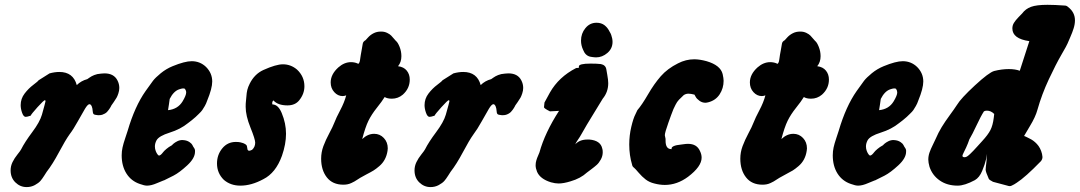

<svg xmlns="http://www.w3.org/2000/svg" viewBox="-20 -759 4415 785"><path d="M88.9 5.9Q62.5 5.9 43 -13.2Q23.4 -32.2 23.4 -62.5Q23.4 -80.1 31.2 -96.2Q39.1 -112.3 51.3 -127.4Q63.5 -142.6 66.4 -148.4Q81.1 -177.7 111.8 -218.8Q142.6 -259.8 151.4 -290Q166 -341.8 166 -344.7Q166 -348.6 164.1 -349.6Q159.2 -349.6 133.3 -320.8Q107.4 -292 105.5 -286.1Q90.8 -281.2 85 -281.2Q76.2 -281.2 70.3 -297.9Q64.5 -314.5 64.5 -329.1Q64.5 -355.5 80.6 -376.5Q96.7 -397.5 116.2 -412.1Q135.7 -426.8 137.7 -430.7L182.6 -459Q204.1 -464.8 222.7 -464.8Q279.3 -464.8 293.9 -411.1Q311.5 -428.7 336.9 -435.5Q338.9 -436.5 346.2 -441.9Q353.5 -447.3 365.2 -452.1Q377 -457 392.6 -458Q394.5 -458 399.4 -458.5Q404.3 -459 407.2 -459Q445.3 -459 460 -430.7Q467.8 -416 467.8 -399.4Q467.8 -388.7 463.9 -377Q460 -365.2 456.5 -359.4Q453.1 -353.5 444.8 -341.3Q436.5 -329.1 435.5 -328.1L433.6 -324.2Q431.6 -320.3 429.7 -317.4Q427.7 -314.5 424.3 -309.6Q420.9 -304.7 417.5 -301.3Q414.1 -297.9 409.2 -294.9Q404.3 -292 398.4 -290Q392.6 -288.1 385.7 -288.1H379.9Q366.2 -289.1 362.8 -292.5Q359.4 -295.9 358.9 -305.7Q358.4 -315.4 355.5 -323.2Q351.6 -333 345.7 -333Q338.9 -333 327.6 -314.5Q316.4 -295.9 298.3 -263.2Q280.3 -230.5 264.6 -210Q247.1 -185.5 221.2 -136.7Q195.3 -87.9 170.9 -56.6Q168.9 -53.7 160.6 -40.5Q152.3 -27.3 145 -19Q137.7 -10.7 122.6 -2.4Q107.4 5.9 88.9 5.9Z M667 -308.6Q707 -312.5 726.6 -344.7Q741.2 -369.1 741.2 -380.9Q741.2 -388.7 736.3 -395.5Q731.4 -400.4 711.9 -393.6Q689.5 -385.7 673.8 -354.5Q672.9 -348.6 670.9 -333.5Q668.9 -318.4 667 -308.6ZM629.9 -123Q633.8 -123 638.2 -127Q642.6 -130.9 646.5 -136.2Q650.4 -141.6 660.2 -149.9Q669.9 -158.2 682.6 -165L688.5 -170.9Q695.3 -176.8 705.1 -181.6Q714.8 -186.5 726.6 -186.5Q727.5 -186.5 730.5 -186Q733.4 -185.5 735.4 -185.5Q747.1 -183.6 755.9 -177.2Q764.6 -170.9 766.6 -166L769.5 -160.2Q776.4 -151.4 777.3 -144.5V-138.7Q777.3 -112.3 745.6 -83Q713.9 -53.7 689.5 -41Q665 -28.3 650.4 -21.5H649.4Q645.5 -20.5 622.1 -10.3Q598.6 0 581.1 0Q570.3 0 551.8 -6.8Q516.6 -18.6 497.1 -49.3Q477.5 -80.1 477.5 -124Q477.5 -140.6 481 -156.2Q484.4 -171.9 492.2 -194.8Q500 -217.8 502 -224.6Q531.2 -324.2 575.2 -386.7Q595.7 -416 605.5 -428.7Q615.2 -441.4 637.2 -459.5Q659.2 -477.5 685.5 -488.3Q735.4 -508.8 763.7 -508.8Q797.9 -508.8 822.3 -485.4Q847.7 -460 847.7 -425.8Q847.7 -397.5 827.1 -347.7Q823.2 -335.9 817.4 -325.7Q811.5 -315.4 807.1 -309.1Q802.7 -302.7 793 -293.5Q783.2 -284.2 779.8 -280.8Q776.4 -277.3 764.2 -267.6Q752 -257.8 749 -255.9Q717.8 -230.5 673.8 -216.8Q629.9 -203.1 620.1 -185.5Q613.3 -172.9 613.3 -160.2Q613.3 -150.4 616.7 -141.6Q620.1 -132.8 624 -127.9Q627.9 -123 629.9 -123Z M1093.8 -332Q1117.2 -332 1131.8 -296.9Q1149.4 -254.9 1149.4 -211.9Q1149.4 -169.9 1132.8 -122.1Q1107.4 -51.8 1056.6 -26.4Q1007.8 0 962.9 0Q922.9 0 895.5 -23.4Q867.2 -50.8 867.2 -90.8Q867.2 -126 888.7 -152.3Q910.2 -178.7 944.3 -178.7Q957 -178.7 963.9 -176.8Q976.6 -173.8 982.4 -169.9Q988.3 -166 989.3 -162.6Q990.2 -159.2 991.2 -152.3Q992.2 -136.7 1010.7 -146.5Q1023.4 -158.2 1023.4 -175.8Q1023.4 -189.5 1003.9 -237.8Q984.4 -286.1 984.4 -322.3Q984.4 -336.9 985.4 -343.8Q986.3 -347.7 987.3 -363.8Q988.3 -379.9 991.2 -391.6Q994.1 -403.3 1001 -417Q1020.5 -456.1 1056.6 -472.7Q1108.4 -496.1 1136.7 -496.1Q1168.9 -496.1 1194.3 -474.6Q1224.6 -446.3 1224.6 -406.2Q1224.6 -375 1203.1 -348.6Q1186.5 -328.1 1155.3 -328.1Q1116.2 -328.1 1097.7 -348.6Q1090.8 -341.8 1093.8 -332Z M1383.8 -3.9Q1339.8 -3.9 1316.4 -33.7Q1293 -63.5 1293 -110.4Q1293 -136.7 1302.2 -161.6Q1311.5 -186.5 1326.2 -213.9Q1340.8 -241.2 1346.7 -256.8Q1354.5 -277.3 1371.1 -308.6Q1387.7 -339.8 1395.5 -369.1Q1387.7 -366.2 1380.9 -366.2Q1361.3 -366.2 1346.7 -382.3Q1332 -398.4 1332 -421.9Q1332 -455.1 1363.3 -483.4Q1387.7 -504.9 1415 -504.9Q1422.9 -504.9 1429.7 -503.4Q1436.5 -502 1440.4 -500L1445.3 -498Q1447.3 -500 1448.2 -501.5Q1449.2 -502.9 1450.2 -505.9Q1451.2 -508.8 1451.7 -511.7Q1452.1 -514.6 1453.1 -521.5Q1454.1 -528.3 1455.1 -534.7Q1456.1 -541 1458.5 -553.7Q1460.9 -566.4 1462.9 -579.1Q1463.9 -588.9 1474.6 -594.7Q1475.6 -595.7 1484.9 -606Q1494.1 -616.2 1507.3 -623Q1520.5 -629.9 1537.1 -629.9H1539.1Q1551.8 -629.9 1563 -624.5Q1574.2 -619.1 1579.6 -613.3Q1585 -607.4 1591.3 -600.1Q1597.7 -592.8 1598.6 -591.8Q1606.4 -585.9 1613.8 -567.4Q1621.1 -548.8 1621.1 -529.3Q1621.1 -504.9 1607.4 -488.3Q1630.9 -485.4 1643.1 -470.2Q1655.3 -455.1 1655.3 -433.6Q1655.3 -397.5 1627 -372.1Q1607.4 -355.5 1582 -355.5Q1563.5 -355.5 1552.7 -362.3Q1542 -344.7 1520.5 -317.9Q1499 -291 1486.3 -265.1Q1473.6 -239.3 1460.9 -190.4Q1483.4 -211.9 1509.8 -211.9Q1533.2 -211.9 1549.3 -194.8Q1565.4 -177.7 1565.4 -152.3Q1565.4 -150.4 1564.9 -147.5Q1564.5 -144.5 1564.5 -142.6Q1561.5 -123 1553.2 -107.4Q1544.9 -91.8 1531.2 -80.1Q1517.6 -68.4 1507.3 -62Q1497.1 -55.7 1478 -45.9Q1459 -36.1 1453.1 -32.2Q1451.2 -31.2 1442.4 -25.4Q1433.6 -19.5 1429.2 -17.1Q1424.8 -14.6 1416.5 -10.7Q1408.2 -6.8 1400.4 -5.4Q1392.6 -3.9 1383.8 -3.9Z M1740.2 5.9Q1713.9 5.9 1694.3 -13.2Q1674.8 -32.2 1674.8 -62.5Q1674.8 -80.1 1682.6 -96.2Q1690.4 -112.3 1702.6 -127.4Q1714.8 -142.6 1717.8 -148.4Q1732.4 -177.7 1763.2 -218.8Q1793.9 -259.8 1802.7 -290Q1817.4 -341.8 1817.4 -344.7Q1817.4 -348.6 1815.4 -349.6Q1810.5 -349.6 1784.7 -320.8Q1758.8 -292 1756.8 -286.1Q1742.2 -281.2 1736.3 -281.2Q1727.5 -281.2 1721.7 -297.9Q1715.8 -314.5 1715.8 -329.1Q1715.8 -355.5 1731.9 -376.5Q1748 -397.5 1767.6 -412.1Q1787.1 -426.8 1789.1 -430.7L1834 -459Q1855.5 -464.8 1874 -464.8Q1930.7 -464.8 1945.3 -411.1Q1962.9 -428.7 1988.3 -435.5Q1990.2 -436.5 1997.6 -441.9Q2004.9 -447.3 2016.6 -452.1Q2028.3 -457 2043.9 -458Q2045.9 -458 2050.8 -458.5Q2055.7 -459 2058.6 -459Q2096.7 -459 2111.3 -430.7Q2119.1 -416 2119.1 -399.4Q2119.1 -388.7 2115.2 -377Q2111.3 -365.2 2107.9 -359.4Q2104.5 -353.5 2096.2 -341.3Q2087.9 -329.1 2086.9 -328.1L2085 -324.2Q2083 -320.3 2081.1 -317.4Q2079.1 -314.5 2075.7 -309.6Q2072.3 -304.7 2068.8 -301.3Q2065.4 -297.9 2060.5 -294.9Q2055.7 -292 2049.8 -290Q2043.9 -288.1 2037.1 -288.1H2031.2Q2017.6 -289.1 2014.2 -292.5Q2010.7 -295.9 2010.3 -305.7Q2009.8 -315.4 2006.8 -323.2Q2002.9 -333 1997.1 -333Q1990.2 -333 1979 -314.5Q1967.8 -295.9 1949.7 -263.2Q1931.6 -230.5 1916 -210Q1898.4 -185.5 1872.6 -136.7Q1846.7 -87.9 1822.3 -56.6Q1820.3 -53.7 1812 -40.5Q1803.7 -27.3 1796.4 -19Q1789.1 -10.7 1773.9 -2.4Q1758.8 5.9 1740.2 5.9Z M2484.4 -587.9Q2484.4 -560.5 2463.4 -542.5Q2442.4 -524.4 2417 -524.4Q2413.1 -524.4 2409.2 -524.9Q2405.3 -525.4 2400.9 -525.9Q2396.5 -526.4 2392.6 -527.3Q2373 -532.2 2364.3 -554.7Q2355.5 -573.2 2355.5 -592.8Q2355.5 -622.1 2373.5 -644Q2391.6 -666 2418.9 -666Q2438.5 -666 2451.7 -655.8Q2464.8 -645.5 2472.7 -628.9Q2476.6 -623 2479 -616.2Q2481.4 -609.4 2482.9 -602.1Q2484.4 -594.7 2484.4 -587.9ZM2228.5 -380.9Q2264.6 -444.3 2335 -480.5Q2336.9 -481.4 2342.8 -481.4Q2347.7 -482.4 2347.7 -483.4Q2346.7 -484.4 2346.7 -487.3Q2346.7 -499 2394.5 -499Q2420.9 -499 2436.5 -497.1Q2456.1 -493.2 2459 -475.6Q2459 -474.6 2462.9 -453.1Q2466.8 -431.6 2466.8 -418.9Q2466.8 -382.8 2444.3 -355.5Q2436.5 -341.8 2406.7 -293.9Q2377 -246.1 2357.4 -210.9Q2351.6 -200.2 2342.8 -187.5Q2334 -174.8 2332 -168.9Q2349.6 -188.5 2381.8 -188.5H2389.6Q2435.5 -184.6 2442.4 -151.4Q2444.3 -146.5 2444.3 -136.7Q2444.3 -121.1 2436.5 -106.9Q2428.7 -92.8 2419.9 -85Q2411.1 -77.1 2397.5 -66.9Q2383.8 -56.6 2379.9 -53.7Q2353.5 -29.3 2312.5 -17.6Q2284.2 -8.8 2263.7 -8.8Q2250 -8.8 2232.4 -13.7Q2188.5 -27.3 2175.8 -56.6Q2169.9 -71.3 2169.9 -83Q2169.9 -93.8 2172.9 -103.5Q2175.8 -113.3 2180.2 -123Q2184.6 -132.8 2185.5 -135.7Q2208 -216.8 2265.6 -305.7L2228.5 -303.7Q2205.1 -315.4 2204.1 -320.3Q2204.1 -322.3 2206.1 -339.8Z M2701.2 -188.5V-183.6Q2701.2 -149.4 2724.6 -149.4H2726.6Q2726.6 -150.4 2726.1 -150.4Q2725.6 -150.4 2725.6 -151.4Q2725.6 -164.1 2764.6 -168Q2765.6 -168 2775.4 -169.4Q2785.2 -170.9 2793 -170.9Q2829.1 -170.9 2841.8 -141.6Q2848.6 -127.9 2848.6 -114.3Q2848.6 -78.1 2793 -36.1Q2748 -2.9 2698.2 -2.9Q2677.7 -2.9 2655.3 -8.8Q2634.8 -13.7 2619.6 -25.4Q2604.5 -37.1 2591.3 -52.7Q2578.1 -68.4 2572.3 -73.2Q2565.4 -78.1 2564.5 -85Q2552.7 -124 2552.7 -168Q2552.7 -205.1 2561 -240.2Q2569.3 -275.4 2578.1 -292L2585.9 -308.6Q2604.5 -330.1 2629.4 -373Q2654.3 -416 2681.6 -447.3Q2709 -478.5 2752 -500Q2784.2 -516.6 2818.4 -516.6Q2840.8 -516.6 2869.1 -508.8Q2925.8 -492.2 2934.6 -456.1Q2938.5 -438.5 2938.5 -428.7Q2938.5 -398.4 2922.4 -373.5Q2906.2 -348.6 2876 -340.8Q2868.2 -338.9 2864.3 -338.9Q2850.6 -338.9 2839.4 -347.2Q2828.1 -355.5 2824.2 -363.3L2819.3 -372.1Q2804.7 -376 2794.9 -376Q2784.2 -376 2775.4 -370.1Q2763.7 -359.4 2755.9 -351.1Q2748 -342.8 2742.2 -331.1Q2736.3 -319.3 2733.4 -313Q2730.5 -306.6 2723.6 -287.6Q2716.8 -268.6 2712.9 -257.8Q2698.2 -216.8 2698.2 -206.1Q2698.2 -203.1 2699.7 -198.2Q2701.2 -193.4 2701.2 -188.5Z M3097.7 -3.9Q3053.7 -3.9 3030.3 -33.7Q3006.8 -63.5 3006.8 -110.4Q3006.8 -136.7 3016.1 -161.6Q3025.4 -186.5 3040 -213.9Q3054.7 -241.2 3060.5 -256.8Q3068.4 -277.3 3085 -308.6Q3101.6 -339.8 3109.4 -369.1Q3101.6 -366.2 3094.7 -366.2Q3075.2 -366.2 3060.5 -382.3Q3045.9 -398.4 3045.9 -421.9Q3045.9 -455.1 3077.1 -483.4Q3101.6 -504.9 3128.9 -504.9Q3136.7 -504.9 3143.6 -503.4Q3150.4 -502 3154.3 -500L3159.2 -498Q3161.1 -500 3162.1 -501.5Q3163.1 -502.9 3164.1 -505.9Q3165 -508.8 3165.5 -511.7Q3166 -514.6 3167 -521.5Q3168 -528.3 3168.9 -534.7Q3169.9 -541 3172.4 -553.7Q3174.8 -566.4 3176.8 -579.1Q3177.7 -588.9 3188.5 -594.7Q3189.5 -595.7 3198.7 -606Q3208 -616.2 3221.2 -623Q3234.4 -629.9 3251 -629.9H3252.9Q3265.6 -629.9 3276.9 -624.5Q3288.1 -619.1 3293.5 -613.3Q3298.8 -607.4 3305.2 -600.1Q3311.5 -592.8 3312.5 -591.8Q3320.3 -585.9 3327.6 -567.4Q3335 -548.8 3335 -529.3Q3335 -504.9 3321.3 -488.3Q3344.7 -485.4 3356.9 -470.2Q3369.1 -455.1 3369.1 -433.6Q3369.1 -397.5 3340.8 -372.1Q3321.3 -355.5 3295.9 -355.5Q3277.3 -355.5 3266.6 -362.3Q3255.9 -344.7 3234.4 -317.9Q3212.9 -291 3200.2 -265.1Q3187.5 -239.3 3174.8 -190.4Q3197.3 -211.9 3223.6 -211.9Q3247.1 -211.9 3263.2 -194.8Q3279.3 -177.7 3279.3 -152.3Q3279.3 -150.4 3278.8 -147.5Q3278.3 -144.5 3278.3 -142.6Q3275.4 -123 3267.1 -107.4Q3258.8 -91.8 3245.1 -80.1Q3231.4 -68.4 3221.2 -62Q3210.9 -55.7 3191.9 -45.9Q3172.9 -36.1 3167 -32.2Q3165 -31.2 3156.2 -25.4Q3147.5 -19.5 3143.1 -17.1Q3138.7 -14.6 3130.4 -10.7Q3122.1 -6.8 3114.3 -5.4Q3106.4 -3.9 3097.7 -3.9Z M3574.2 -308.6Q3614.3 -312.5 3633.8 -344.7Q3648.4 -369.1 3648.4 -380.9Q3648.4 -388.7 3643.6 -395.5Q3638.7 -400.4 3619.1 -393.6Q3596.7 -385.7 3581.1 -354.5Q3580.1 -348.6 3578.1 -333.5Q3576.2 -318.4 3574.2 -308.6ZM3537.1 -123Q3541 -123 3545.4 -127Q3549.8 -130.9 3553.7 -136.2Q3557.6 -141.6 3567.4 -149.9Q3577.1 -158.2 3589.8 -165L3595.7 -170.9Q3602.5 -176.8 3612.3 -181.6Q3622.1 -186.5 3633.8 -186.5Q3634.8 -186.5 3637.7 -186Q3640.6 -185.5 3642.6 -185.5Q3654.3 -183.6 3663.1 -177.2Q3671.9 -170.9 3673.8 -166L3676.8 -160.2Q3683.6 -151.4 3684.6 -144.5V-138.7Q3684.6 -112.3 3652.8 -83Q3621.1 -53.7 3596.7 -41Q3572.3 -28.3 3557.6 -21.5H3556.6Q3552.7 -20.5 3529.3 -10.3Q3505.9 0 3488.3 0Q3477.5 0 3459 -6.8Q3423.8 -18.6 3404.3 -49.3Q3384.8 -80.1 3384.8 -124Q3384.8 -140.6 3388.2 -156.2Q3391.6 -171.9 3399.4 -194.8Q3407.2 -217.8 3409.2 -224.6Q3438.5 -324.2 3482.4 -386.7Q3502.9 -416 3512.7 -428.7Q3522.5 -441.4 3544.4 -459.5Q3566.4 -477.5 3592.8 -488.3Q3642.6 -508.8 3670.9 -508.8Q3705.1 -508.8 3729.5 -485.4Q3754.9 -460 3754.9 -425.8Q3754.9 -397.5 3734.4 -347.7Q3730.5 -335.9 3724.6 -325.7Q3718.8 -315.4 3714.4 -309.1Q3710 -302.7 3700.2 -293.5Q3690.4 -284.2 3687 -280.8Q3683.6 -277.3 3671.4 -267.6Q3659.2 -257.8 3656.2 -255.9Q3625 -230.5 3581.1 -216.8Q3537.1 -203.1 3527.3 -185.5Q3520.5 -172.9 3520.5 -160.2Q3520.5 -150.4 3523.9 -141.6Q3527.3 -132.8 3531.2 -127.9Q3535.2 -123 3537.1 -123Z M4188.5 -590.8Q4119.1 -600.6 4119.1 -642.6Q4119.1 -655.3 4125.5 -665.5Q4131.8 -675.8 4144.5 -689Q4157.2 -702.1 4159.2 -704.1Q4172.9 -722.7 4195.3 -731Q4217.8 -739.3 4262.7 -739.3Q4292 -739.3 4333 -736.3Q4340.8 -736.3 4346.7 -730.5Q4375 -709 4375 -675.8Q4375 -660.2 4369.6 -643.1Q4364.3 -626 4356 -607.4Q4347.7 -588.9 4344.7 -581.1Q4342.8 -575.2 4319.8 -535.6Q4296.9 -496.1 4268.1 -434.6Q4239.3 -373 4221.7 -310.5Q4213.9 -281.2 4190.4 -242.7Q4167 -204.1 4167 -203.1L4171.9 -201.2Q4175.8 -199.2 4182.1 -196.3Q4188.5 -193.4 4196.3 -189Q4204.1 -184.6 4211.9 -177.7Q4219.7 -170.9 4226.1 -162.1Q4232.4 -153.3 4236.8 -141.6Q4241.2 -129.9 4242.2 -117.2Q4242.2 -107.4 4235.4 -99.6Q4171.9 -34.2 4136.7 -11.7Q4127 -4.9 4116.2 0Q4109.4 3.9 4098.6 0L4040 -15.6Q4024.4 -23.4 4022.5 -28.3Q4009.8 -56.6 4009.8 -65.4Q4009.8 -69.3 4010.7 -76.7Q4011.7 -84 4013.2 -98.6Q4014.6 -113.3 4015.6 -129.9L4011.7 -108.4Q4006.8 -86.9 3995.6 -60.1Q3984.4 -33.2 3965.8 -22.5Q3923.8 0 3895.5 0Q3852.5 0 3822.3 -21Q3792 -42 3780.3 -77.1Q3775.4 -94.7 3775.4 -106.4Q3775.4 -121.1 3780.3 -135.3Q3785.2 -149.4 3793.5 -166Q3801.8 -182.6 3804.7 -189.5Q3816.4 -216.8 3830.1 -239.3Q3843.8 -261.7 3862.8 -287.6Q3881.8 -313.5 3892.6 -330.1Q3908.2 -356.4 3965.8 -409.7Q4023.4 -462.9 4044.9 -468.8Q4076.2 -476.6 4104.5 -476.6Q4130.9 -476.6 4149.4 -469.7L4168 -527.3Q4175.8 -550.8 4188.5 -590.8ZM3915 -122.1Q3915 -116.2 3923.8 -116.2Q3928.7 -116.2 3933.6 -119.1Q3938.5 -122.1 3946.3 -129.4Q3954.1 -136.7 3960 -143.1Q3965.8 -149.4 3977.5 -162.1Q3989.3 -174.8 3996.1 -182.6Q4019.5 -208 4029.3 -227.1Q4039.1 -246.1 4043 -277.3Q4043.9 -285.2 4044.4 -289.1Q4044.9 -293 4044.9 -293.5Q4044.9 -293.9 4043.9 -293.9Q4031.2 -306.6 4014.6 -306.6Q4007.8 -306.6 4002.9 -303.7Q3990.2 -284.2 3972.7 -246.6Q3955.1 -209 3943.4 -189.5Q3937.5 -171.9 3930.2 -156.2Q3922.9 -140.6 3918.9 -132.8Q3915 -125 3915 -122.1Z"/></svg>

Font: Essays1743
Style: BoldItalic
Weight: 700
Italic angle: -10°
Designer: Based on the typeface in a 1743 English translation of the essays of Montaigne.  PostScript/TrueType font designed by Jo
Version: Version 002.100